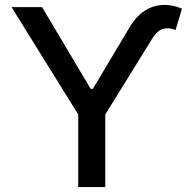

<svg xmlns="http://www.w3.org/2000/svg" viewBox="-20 -756 774 776"><path d="M149.9 -727.3 346.6 -396.7H355.1L505.7 -648.8Q519.2 -671.2 535.2 -687.7Q551.1 -704.2 568.9 -715Q586.6 -725.9 606 -731Q625.4 -736.2 645.2 -736.2Q679.7 -736.2 715.6 -720.9L689.6 -634.9Q671.9 -641.7 656.2 -641.7Q638.8 -641.7 623.8 -631.9Q608.7 -622.2 595.2 -599.8L405.5 -293.3V0H296.2V-293.3L26.6 -727.3Z"/></svg>

Font: Cannonade Med
Style: Regular
Weight: 500
Designer: Rasmus Andersson
Foundry: rsms
Version: Version 3.012;git-f93a4a705